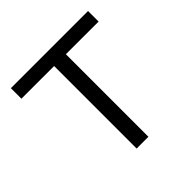

<svg xmlns="http://www.w3.org/2000/svg" viewBox="-143 -641 760 760"><g transform="rotate(-45 237.0 -260.5)"><path d="M270 -462H453V-521H21V-462H204V0H270Z"/></g></svg>

Font: Raleway Reg
Style: Regular
Weight: 400
Designer: Matt McInerney, Pablo Impallari, Rodrigo Fuenzalida
Foundry: Matt McInerney, Pablo Impallari, Rodrigo Fuenzalida
Version: Version 3.00 July 28, 2015